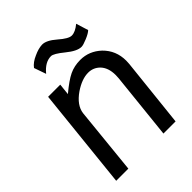

<svg xmlns="http://www.w3.org/2000/svg" viewBox="-199 -784 884 884"><g transform="rotate(-45 242.5 -342.5)"><path d="M339.8 0 374 -325.2Q375 -335.9 375 -345.7Q375 -394.5 348.6 -420.9Q325.2 -443.4 293 -443.4Q252 -443.4 204.1 -411.1Q150.4 -374 144.5 -328.1L111.3 0H32.2L84 -495.1H163.1L157.2 -439.5Q206.1 -480.5 237.8 -495.6Q269.5 -510.7 308.6 -510.7Q366.2 -510.7 410.2 -469.7Q456.1 -424.8 456.1 -358.4Q456.1 -348.6 455.1 -337.9L418.9 0ZM355.5 -548.8Q327.1 -548.8 284.7 -583.5Q242.2 -618.2 225.6 -618.2Q186.5 -618.2 152.3 -576.2L131.8 -634.8Q147.5 -656.2 179.7 -669.9Q209 -683.6 233.4 -684.6Q261.7 -685.5 300.8 -651.4Q339.8 -617.2 360.4 -617.2Q383.8 -617.2 413.1 -641.6L431.6 -582Q420.9 -571.3 394 -560.1Q367.2 -548.8 355.5 -548.8Z"/></g></svg>

Font: Puritan
Style: Italic
Weight: 400
Version: 2.0a